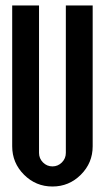

<svg xmlns="http://www.w3.org/2000/svg" viewBox="-20 -679 382 699"><path d="M122.1 -122.1Q122.1 -102.1 136.5 -87.6Q150.9 -73.2 170.9 -73.2Q190.9 -73.2 205.3 -87.6Q219.7 -102.1 219.7 -122.1V-659.2H317.4V-146.5Q317.4 -85.9 274.4 -43Q231.4 0 170.9 0Q110.4 0 67.4 -43Q24.4 -85.9 24.4 -146.5V-659.2H122.1Z"/></svg>

Font: Alegre Sans
Style: Regular
Weight: 400
Width: 3
Designer: GrandChaos9000
Version: Version 1.2.6 - August 1, 2014